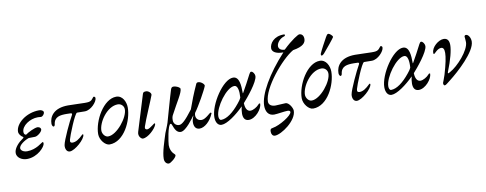

<svg xmlns="http://www.w3.org/2000/svg" viewBox="-77 -1110 4530 1790"><g transform="rotate(-10 2188.5 -214.5)"><path d="M104 14C207 14 281 -73 281 -102C281 -112 280 -116 272 -116C266 -116 206 -57 119 -57C80 -57 58 -77 58 -96C58 -124 108 -160 153 -176C177 -176 194 -177 213 -177C236 -177 282 -213 282 -236C282 -246 271 -261 251 -261C223 -261 160 -230 135 -211C121 -211 114 -225 114 -240C114 -298 194 -352 270 -352C282 -352 293 -350 300 -350C316 -350 334 -371 334 -389C334 -402 316 -414 294 -414C169 -414 65 -328 65 -251C65 -229 84 -206 102 -196C110 -191 105 -185 94 -178C63 -158 9 -108 9 -59C9 -16 55 14 104 14Z M510 14C558 14 660 -76 660 -118C660 -121 657 -123 654 -123C652 -123 651 -122 650 -121C612 -83 581 -63 549 -63C533 -63 523 -70 529 -94C536 -125 617 -331 638 -331L712 -330C770 -330 831 -400 831 -434C831 -445 825 -450 815 -450C811 -450 800 -430 787 -420C773 -409 753 -408 731 -408C727 -408 724 -408 720 -408C695 -408 605 -412 567 -412C430 -412 385 -337 385 -270C385 -256 393 -241 400 -241C408 -241 413 -250 414 -259C423 -331 480 -336 540 -336L579 -335C586 -335 594 -330 588 -319C557 -265 478 -98 471 -53C466 -19 480 14 510 14Z M886 14C1025 14 1112 -176 1112 -296C1112 -350 1082 -414 1023 -414C901 -414 797 -224 797 -99C797 -44 845 14 886 14ZM886 -62C856 -62 833 -95 832 -124C831 -204 922 -341 1025 -341C1057 -341 1081 -316 1082 -287C1086 -209 969 -62 886 -62Z M1201 14C1251 14 1322 -57 1334 -91C1338 -102 1338 -107 1329 -107C1328 -107 1320 -100 1309 -92C1293 -80 1270 -64 1257 -64C1243 -64 1231 -70 1239 -95C1258 -155 1336 -331 1350 -372C1356 -391 1327 -415 1306 -415C1283 -415 1278 -410 1273 -396L1168 -55C1155 -13 1188 14 1201 14Z M1399 285C1417 285 1473 240 1473 219C1473 212 1463 206 1452 193C1441 178 1427 156 1427 116C1427 95 1452 -77 1479 -77C1486 -77 1489 -68 1492 -60C1505 -25 1521 14 1560 14C1610 14 1687 -99 1699 -115H1701C1694 -98 1687 -77 1686 -60C1684 -18 1699 14 1739 14C1785 14 1842 -34 1871 -106C1873 -111 1868 -115 1863 -115C1855 -115 1808 -62 1771 -62C1726 -62 1709 -100 1721 -137C1761 -190 1841 -333 1854 -370C1859 -384 1826 -414 1800 -414C1792 -414 1784 -413 1779 -402C1739 -314 1714 -250 1688 -176C1616 -81 1582 -52 1556 -52C1528 -52 1504 -74 1504 -105C1504 -116 1504 -132 1512 -150C1577 -274 1627 -343 1627 -382C1627 -394 1596 -414 1563 -414C1549 -414 1543 -405 1538 -390C1519 -332 1462 -125 1452 -92C1442 -60 1422 -17 1416 0C1393 75 1359 169 1359 234C1359 265 1378 285 1399 285Z M1946 15C1999 15 2091 -53 2160 -122C2155 -104 2151 -77 2151 -55C2151 -19 2163 14 2204 14C2268 14 2334 -68 2334 -116C2334 -119 2333 -120 2328 -120C2324 -120 2320 -118 2314 -110C2299 -92 2261 -68 2234 -68C2207 -68 2186 -93 2185 -148C2221 -188 2335 -323 2335 -379C2335 -397 2319 -425 2302 -425C2295 -425 2290 -419 2283 -406C2254 -351 2225 -293 2195 -243C2194 -241 2193 -240 2192 -240C2192 -240 2191 -241 2191 -243C2191 -313 2187 -400 2126 -400C2030 -400 1891 -185 1891 -66C1891 -19 1911 15 1946 15ZM1950 -31C1937 -31 1929 -46 1929 -68C1929 -153 2049 -321 2125 -321C2157 -321 2166 -267 2161 -205C2153 -186 2140 -170 2127 -154C2065 -77 2002 -31 1950 -31Z M2418 201C2480 201 2631 96 2631 2C2631 -26 2598 -80 2568 -80C2551 -80 2487 -75 2471 -75C2436 -75 2408 -91 2408 -123C2408 -248 2610 -491 2723 -555C2822 -571 2845 -605 2845 -641C2845 -674 2827 -690 2804 -690C2794 -690 2732 -655 2647 -573C2606 -573 2590 -595 2590 -616C2591 -648 2623 -685 2663 -696C2668 -697 2672 -702 2672 -704C2672 -714 2668 -714 2661 -714C2567 -714 2524 -652 2524 -607C2524 -578 2552 -550 2630 -550C2470 -377 2367 -198 2367 -90C2367 -36 2391 6 2445 6C2474 6 2543 -7 2573 -7C2586 -7 2598 -3 2598 8C2598 41 2476 116 2411 126C2388 129 2385 138 2385 159C2385 180 2396 201 2418 201Z M2978 -459C2986 -459 2994 -467 3001 -474C3027 -503 3111 -606 3111 -611C3111 -626 3082 -648 3072 -648C3062 -648 3054 -636 3047 -623C3030 -592 2983 -507 2972 -479C2970 -474 2967 -459 2978 -459ZM2813 14C2952 14 3039 -176 3039 -296C3039 -350 3009 -414 2950 -414C2828 -414 2724 -224 2724 -99C2724 -44 2772 14 2813 14ZM2813 -62C2783 -62 2760 -95 2759 -124C2758 -204 2849 -341 2952 -341C2984 -341 3008 -316 3009 -287C3013 -209 2896 -62 2813 -62Z M3227 14C3275 14 3377 -76 3377 -118C3377 -121 3374 -123 3371 -123C3369 -123 3368 -122 3367 -121C3329 -83 3298 -63 3266 -63C3250 -63 3240 -70 3246 -94C3253 -125 3334 -331 3355 -331L3429 -330C3487 -330 3548 -400 3548 -434C3548 -445 3542 -450 3532 -450C3528 -450 3517 -430 3504 -420C3490 -409 3470 -408 3448 -408C3444 -408 3441 -408 3437 -408C3412 -408 3322 -412 3284 -412C3147 -412 3102 -337 3102 -270C3102 -256 3110 -241 3117 -241C3125 -241 3130 -250 3131 -259C3140 -331 3197 -336 3257 -336L3296 -335C3303 -335 3311 -330 3305 -319C3274 -265 3195 -98 3188 -53C3183 -19 3197 14 3227 14Z M3555 15C3608 15 3700 -53 3769 -122C3764 -104 3760 -77 3760 -55C3760 -19 3772 14 3813 14C3877 14 3943 -68 3943 -116C3943 -119 3942 -120 3937 -120C3933 -120 3929 -118 3923 -110C3908 -92 3870 -68 3843 -68C3816 -68 3795 -93 3794 -148C3830 -188 3944 -323 3944 -379C3944 -397 3928 -425 3911 -425C3904 -425 3899 -419 3892 -406C3863 -351 3834 -293 3804 -243C3803 -241 3802 -240 3801 -240C3801 -240 3800 -241 3800 -243C3800 -313 3796 -400 3735 -400C3639 -400 3500 -185 3500 -66C3500 -19 3520 15 3555 15ZM3559 -31C3546 -31 3538 -46 3538 -68C3538 -153 3658 -321 3734 -321C3766 -321 3775 -267 3770 -205C3762 -186 3749 -170 3736 -154C3674 -77 3611 -31 3559 -31Z M4058 14C4070 14 4082 1 4115 -24C4199 -89 4377 -250 4377 -346C4377 -382 4356 -415 4334 -415C4324 -415 4319 -408 4319 -400C4319 -394 4323 -376 4323 -349C4323 -271 4203 -139 4129 -100C4116 -93 4114 -91 4110 -91C4105 -91 4107 -99 4109 -104C4152 -212 4174 -297 4174 -348C4174 -392 4156 -414 4122 -414C4073 -414 4005 -357 4005 -304C4005 -294 4005 -292 4012 -292C4019 -292 4049 -336 4085 -336C4122 -336 4131 -279 4073 -84C4062 -49 4048 -16 4047 -13C4043 0 4051 14 4058 14Z"/></g></svg>

Font: EB Garamond
Style: Italic
Weight: 400
Italic angle: -17.2°
Designer: Georg Duffner and Octavio Pardo
Foundry: Georg Duffner
Version: Version 1.000;PS 001.000;hotconv 1.0.88;makeotf.lib2.5.64775